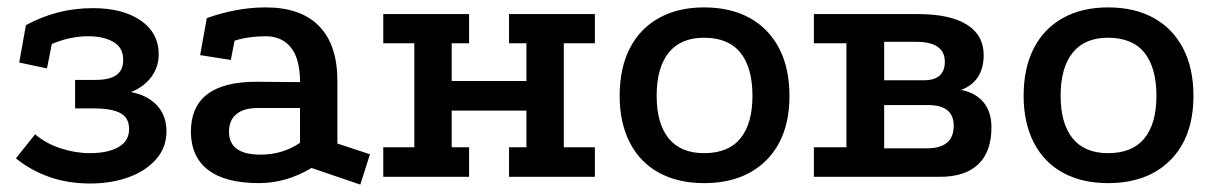

<svg xmlns="http://www.w3.org/2000/svg" viewBox="-20 -478 3287 519"><path d="M224 18Q163 18 112.5 0Q62 -18 23 -50L75 -115Q104 -90 144 -77Q184 -64 223 -64Q272 -64 300.5 -80.5Q329 -97 329 -129Q329 -160 305 -172.5Q281 -185 233 -185H183V-262H238Q276 -262 294.5 -275Q313 -288 313 -316Q313 -350 286 -365Q259 -380 219 -380Q169 -380 120 -359L107 -293L32 -309L50 -410Q90 -432 135.5 -444Q181 -456 231 -456Q312 -456 360.5 -422.5Q409 -389 409 -331Q409 -297 389 -270Q369 -243 334 -229Q378 -221 404 -193.5Q430 -166 430 -123Q430 -79 401.5 -47Q373 -15 326.5 1.5Q280 18 224 18Z M822 -24Q754 17 680 17Q590 17 543.5 -18Q497 -53 496 -120Q495 -257 673 -257L791 -256Q791 -319 766.5 -349.5Q742 -380 698 -380Q675 -380 654 -377Q633 -374 614 -368L604 -316L521 -329L539 -429Q578 -443 618 -450.5Q658 -458 698 -458Q793 -458 842.5 -407.5Q892 -357 892 -259V-90L980 -61L954 21ZM676 -186Q639 -186 619 -169.5Q599 -153 599 -122Q599 -60 684 -60Q744 -60 791 -92V-186Z M1016 -440H1248V-361H1201V-259H1403V-361H1356V-440H1588V-361H1504V-80H1588V0H1356V-80H1403V-179H1201V-80H1248V0H1016V-80H1100V-361H1016Z M1883 -458Q1955 -458 2006.5 -429.5Q2058 -401 2086 -347.5Q2114 -294 2114 -219Q2114 -108 2052 -45.5Q1990 17 1883 17Q1813 17 1761.5 -11Q1710 -39 1682.5 -92.5Q1655 -146 1655 -219Q1655 -294 1682.5 -347.5Q1710 -401 1761.5 -429.5Q1813 -458 1883 -458ZM1883 -376Q1820 -376 1787.5 -335.5Q1755 -295 1755 -219Q1755 -144 1787.5 -104Q1820 -64 1883 -64Q1949 -64 1981.5 -104Q2014 -144 2014 -219Q2014 -295 1981.5 -335.5Q1949 -376 1883 -376Z M2460 -440Q2548 -440 2593.5 -411.5Q2639 -383 2639 -329Q2639 -294 2623.5 -270Q2608 -246 2578 -235Q2618 -227 2639 -201Q2660 -175 2660 -134Q2660 -68 2624.5 -34Q2589 0 2520 0H2180V-80H2268V-361H2180V-440ZM2485 -77Q2558 -77 2558 -138Q2558 -194 2489 -194H2370V-77ZM2477 -261Q2534 -261 2534 -311Q2534 -365 2456 -365H2370V-261Z M2975 -458Q3047 -458 3098.5 -429.5Q3150 -401 3178 -347.5Q3206 -294 3206 -219Q3206 -108 3144 -45.5Q3082 17 2975 17Q2905 17 2853.5 -11Q2802 -39 2774.5 -92.5Q2747 -146 2747 -219Q2747 -294 2774.5 -347.5Q2802 -401 2853.5 -429.5Q2905 -458 2975 -458ZM2975 -376Q2912 -376 2879.5 -335.5Q2847 -295 2847 -219Q2847 -144 2879.5 -104Q2912 -64 2975 -64Q3041 -64 3073.5 -104Q3106 -144 3106 -219Q3106 -295 3073.5 -335.5Q3041 -376 2975 -376Z"/></svg>

Font: Podkova SemiBold
Style: Regular
Weight: 600
Designer: Ilya Yudin
Foundry: Cyreal (www.cyreal.org)
Version: Version 2.103